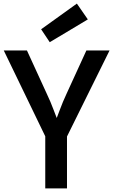

<svg xmlns="http://www.w3.org/2000/svg" viewBox="-20 -1049 631 1069"><path d="M232 0V-290L1 -768H130L240 -528Q262 -482 279 -436Q296 -390 314 -345H277Q296 -391 312.5 -436Q329 -481 351 -528L461 -768H590L353 -289V0ZM257 -814 209 -886 408 -1029 469 -941Z"/></svg>

Font: Yaldevi SemiBold
Style: Regular
Weight: 600
Designer: Sol Matas, Rajitha Manaperi, Kosala Senevirathne
Foundry: Mooniak
Version: Version 1.100